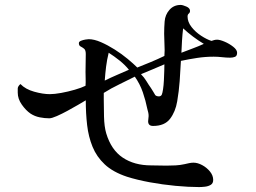

<svg xmlns="http://www.w3.org/2000/svg" viewBox="-20 -753 1040 779"><path d="M503 -470Q487 -490 465 -507.5Q443 -525 421 -539Q414 -511 410.5 -483Q407 -455 405 -426Q429 -438 453.5 -448.5Q478 -459 503 -470ZM647 -492Q624 -482 600 -472Q576 -462 552 -452Q565 -439 574 -424Q583 -409 593 -395Q598 -388 602 -380.5Q606 -373 610 -367Q615 -362 625 -362Q632 -362 636 -368Q639 -374 641.5 -390.5Q644 -407 645 -427.5Q646 -448 646.5 -466Q647 -484 647 -492ZM807 -575Q762 -602 723 -638Q720 -613 718.5 -588.5Q717 -564 716 -539Q739 -548 762 -556.5Q785 -565 807 -575ZM942 -539Q942 -526 933.5 -522.5Q925 -519 914 -519Q898 -519 881 -521Q864 -523 847 -523Q813 -523 780 -518Q747 -513 714 -506Q712 -465 709 -424Q706 -383 699 -342Q692 -300 670 -271Q648 -242 601 -242Q581 -242 581 -261Q581 -266 582 -271.5Q583 -277 583 -282Q583 -290 581.5 -296.5Q580 -303 578 -310Q571 -345 559.5 -378.5Q548 -412 527 -442Q496 -426 463.5 -410.5Q431 -395 401 -376V-350Q401 -321 402 -280Q403 -239 411 -212Q431 -145 478 -113.5Q525 -82 593 -82Q609 -82 624 -81.5Q639 -81 655 -81Q674 -81 692.5 -82Q711 -83 729 -87Q738 -89 747 -91Q756 -93 765 -93Q782 -93 800.5 -83Q819 -73 832 -57Q845 -41 845 -23Q845 -9 835 -3Q825 3 811.5 4.5Q798 6 788 6Q745 6 692 1Q639 -4 587.5 -13.5Q536 -23 495 -36Q438 -55 405 -86Q372 -117 355.5 -157.5Q339 -198 333.5 -245.5Q328 -293 328 -346Q318 -340 297.5 -328Q277 -316 254 -303.5Q231 -291 210.5 -282Q190 -273 180 -273Q161 -273 141 -277Q121 -281 104 -292Q85 -305 68.5 -328.5Q52 -352 52 -377V-394Q52 -399 55.5 -404Q59 -409 63 -412Q83 -391 118.5 -381Q154 -371 182 -371Q201 -371 228.5 -376Q256 -381 283.5 -389Q311 -397 327 -405Q328 -419 327.5 -433Q327 -447 327 -461Q327 -479 327.5 -497.5Q328 -516 328 -534Q328 -550 321 -555.5Q314 -561 307 -564.5Q300 -568 300 -578Q300 -584 308.5 -587.5Q317 -591 326.5 -592.5Q336 -594 340 -594Q362 -594 389.5 -582Q417 -570 445.5 -552Q474 -534 498 -514Q522 -494 537 -479Q565 -490 592.5 -501.5Q620 -513 647 -526Q647 -532 647.5 -537.5Q648 -543 648 -549Q648 -566 647 -583Q646 -600 646 -616Q646 -629 646.5 -641Q647 -653 648 -666Q650 -693 667.5 -713Q685 -733 713 -733Q721 -733 736 -726.5Q751 -720 751 -709Q751 -702 746 -698Q741 -694 741 -686Q741 -664 757 -643.5Q773 -623 796 -608Q819 -593 838 -587Q843 -589 849 -590.5Q855 -592 861 -592Q872 -592 891 -584Q910 -576 926 -563.5Q942 -551 942 -539Z"/></svg>

Font: Kaisei HarunoUmi
Style: Regular
Weight: 400
Designer: Font-Kai, 金井和夫
Foundry: KAZUO KANAI
Version: Version 5.003